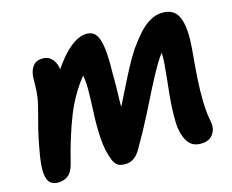

<svg xmlns="http://www.w3.org/2000/svg" viewBox="-101 -858 1229 1015"><g transform="rotate(-15 513.5 -350.5)"><path d="M99 12Q76 12 61 1.5Q46 -9 39.5 -34Q33 -59 36.5 -102Q40 -145 53 -209Q61 -252 70.5 -290.5Q80 -329 89.5 -363.5Q99 -398 106 -431Q111 -457 112.5 -479Q114 -501 114.5 -519Q115 -537 115 -552.5Q115 -568 118 -581Q124 -609 140.5 -626Q157 -643 189 -643Q218 -643 236 -625Q254 -607 261 -579Q268 -551 263 -519L231 -509Q264 -569 301 -614Q338 -659 375 -684Q412 -709 446 -709Q471 -709 487 -696Q503 -683 512 -654Q521 -625 524.5 -579.5Q528 -534 526 -468Q527 -403 525 -354Q523 -305 524.5 -265.5Q526 -226 535 -186L483 -213Q505 -251 528 -296Q551 -341 574.5 -388.5Q598 -436 622.5 -482Q647 -528 672 -566Q701 -607 730.5 -640.5Q760 -674 793.5 -693.5Q827 -713 864 -713Q894 -713 916 -700.5Q938 -688 950.5 -660Q963 -632 966.5 -587Q970 -542 964 -476Q957 -403 952.5 -333.5Q948 -264 949.5 -202.5Q951 -141 961 -93Q967 -64 959 -41Q951 -18 931.5 -4.5Q912 9 882 9Q846 9 825 -9.5Q804 -28 792 -67Q782 -97 781 -140Q780 -183 783 -231Q786 -279 791.5 -325.5Q797 -372 800 -411Q804 -444 805 -471Q806 -498 803.5 -522.5Q801 -547 793 -571L839 -548Q804 -514 773.5 -463.5Q743 -413 711 -349.5Q679 -286 641 -211Q603 -136 553 -50Q535 -18 514 -4Q493 10 466 10Q439 10 424.5 -0.5Q410 -11 401 -35Q381 -84 376 -153Q371 -222 376 -317Q379 -381 379 -428Q379 -475 369 -518L385 -516Q308 -424 264.5 -313Q221 -202 188 -66Q177 -23 154 -5.5Q131 12 99 12Z"/></g></svg>

Font: Shantell Sans Light
Style: Bold Italic
Weight: 700
Italic angle: -11°
Version: Version 1.011;[c5ecc13dd]